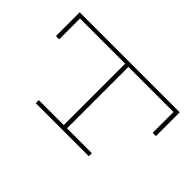

<svg xmlns="http://www.w3.org/2000/svg" viewBox="-97 -1034 1382 1382"><g transform="rotate(45 594.0 -343.0)"><path d="M1103 -686V-444H1070V-656H611V-31H864V0H324V-31H578V-656H118V-444H85V-686Z"/></g></svg>

Font: BioRhyme Expanded ExtraLight
Style: Regular
Weight: 275
Width: 7
Designer: Aoife Mooney
Foundry: Aoife Mooney Type
Version: Version 1.000